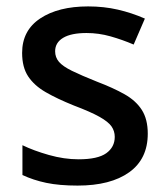

<svg xmlns="http://www.w3.org/2000/svg" viewBox="-20 -662 524 599"><path d="M441 -245Q441 -166 383 -124.5Q325 -83 222 -83Q165 -83 124.5 -91.5Q84 -100 50 -116V-209Q85 -192 132.5 -178.5Q180 -165 225 -165Q285 -165 311.5 -184Q338 -203 338 -235Q338 -253 328 -267.5Q318 -282 290.5 -297.5Q263 -313 210 -333Q158 -354 122.5 -374.5Q87 -395 68 -423.5Q49 -452 49 -497Q49 -567 105.5 -604.5Q162 -642 255 -642Q304 -642 347.5 -632Q391 -622 432 -604L397 -523Q362 -538 325 -548.5Q288 -559 250 -559Q202 -559 177 -544Q152 -529 152 -502Q152 -483 164 -469Q176 -455 204.5 -441Q233 -427 283 -407Q333 -388 368.5 -368Q404 -348 422.5 -319Q441 -290 441 -245Z"/></svg>

Font: Noto Sans Telugu UI Medium
Style: Regular
Weight: 500
Designer: Jelle Bosma - Monotype Design Team
Foundry: Monotype Imaging Inc.
Version: Version 2.005; ttfautohint (v1.8.4.7-5d5b)